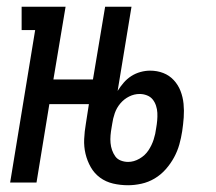

<svg xmlns="http://www.w3.org/2000/svg" viewBox="-20 -540 640 568"><path d="M359 8Q336 8 314.5 3Q293 -2 276 -14.5Q259 -27 248.5 -45.5Q238 -64 233 -85Q228 -106 229 -128.5Q230 -151 234 -174L243 -232H126L88 0H10L84 -451H44V-520H174L138 -305H255L291 -520H369L328 -271Q336 -284 346 -295.5Q356 -307 368.5 -315Q381 -323 395.5 -327Q410 -331 424 -331Q445 -331 463 -324Q481 -317 494 -303Q507 -289 514 -271Q521 -253 523 -233Q525 -213 523.5 -192.5Q522 -172 519 -152Q516 -132 510.5 -112.5Q505 -93 495 -74.5Q485 -56 470.5 -39.5Q456 -23 437.5 -12Q419 -1 398.5 3.5Q378 8 359 8ZM359 -61Q376 -61 392.5 -70.5Q409 -80 419 -95Q429 -110 434.5 -127Q440 -144 442 -161Q444 -172 445 -183.5Q446 -195 445.5 -206Q445 -217 441.5 -227.5Q438 -238 431.5 -246Q425 -254 414.5 -258Q404 -262 393 -262Q377 -262 362 -254.5Q347 -247 336 -234Q325 -221 319.5 -205Q314 -189 312 -174L310 -162Q308 -151 307 -139.5Q306 -128 307 -117Q308 -106 311.5 -96Q315 -86 321 -77.5Q327 -69 337.5 -65Q348 -61 359 -61Z"/></svg>

Font: Iosevka HT Extended
Style: Italic
Weight: 400
Width: 7
Italic angle: -9°
Monospace: yes
Designer: Belleve Invis
Foundry: Belleve Invis
Version: Version 32.3.0; ttfautohint (v1.8.4)